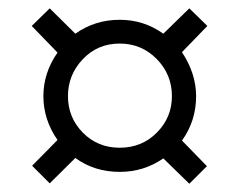

<svg xmlns="http://www.w3.org/2000/svg" viewBox="-20 -557 571 458"><path d="M83.5 -327.6Q83.5 -383.3 117.2 -431.6L55.7 -495.1L98.6 -537.1L159.7 -476.6Q206.5 -509.8 265.6 -509.8Q323.2 -509.8 369.6 -476.6L431.6 -537.1L474.6 -495.1L414.1 -432.6Q447.8 -381.3 447.8 -327.6Q447.8 -268.6 414.1 -221.7L473.6 -160.6L431.6 -118.7L369.6 -179.2Q323.2 -147 265.6 -147Q205.1 -147 159.7 -180.2L98.6 -119.6L56.6 -161.6L117.2 -223.1Q83.5 -271.5 83.5 -327.6ZM142.1 -327.6Q142.1 -276.9 177.5 -240.7Q212.9 -204.6 265.6 -204.6Q318.4 -204.6 354.2 -240.7Q390.1 -276.9 390.1 -327.6Q390.1 -379.4 353.8 -416.3Q317.4 -453.1 265.6 -453.1Q212.9 -453.1 177.5 -415.8Q142.1 -378.4 142.1 -327.6Z"/></svg>

Font: Bpm'online Open Sans
Style: Regular
Weight: 400
Foundry: Ascender Corporation
Version: Version 1.10